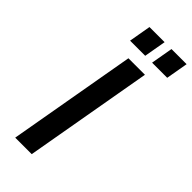

<svg xmlns="http://www.w3.org/2000/svg" viewBox="-281 -939 987 987"><g transform="rotate(45 213.0 -445.0)"><path d="M70 0 193 -700H313L190 0ZM295 -770 316 -890H426L405 -770ZM135 -770 156 -890H266L245 -770Z"/></g></svg>

Font: Cuprum
Style: Bold Italic
Weight: 700
Italic angle: -10°
Designer: Jovanny Lemonad
Foundry: Jovanny Lemonad
Version: Version 3.000